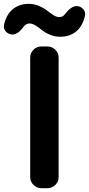

<svg xmlns="http://www.w3.org/2000/svg" viewBox="-66 -983 465 1003"><path d="M149.4 0Q126 0 108.9 -17.1Q91.8 -34.2 91.8 -57.6V-682.6Q91.8 -706.1 108.9 -723.1Q126 -740.2 149.4 -740.2H182.6Q206.1 -740.2 223.1 -723.1Q240.2 -706.1 240.2 -682.6V-57.6Q240.2 -34.2 223.1 -17.1Q206.1 0 182.6 0ZM248 -791Q220.7 -791 194.8 -801.8Q168.9 -812.5 153.3 -825.7Q137.7 -838.9 120.1 -849.6Q102.5 -860.4 88.9 -860.4Q70.3 -860.4 57.6 -843.8Q28.3 -802.7 -1 -802.7Q-2.9 -802.7 -3.9 -802.7Q-24.4 -804.7 -37.1 -820.3Q-45.9 -831.1 -45.9 -844.7Q-45.9 -849.6 -44.9 -854.5Q-32.2 -908.2 1.5 -935.5Q35.2 -962.9 84 -962.9Q112.3 -962.9 137.7 -952.1Q163.1 -941.4 178.7 -928.7Q194.3 -916 211.9 -904.8Q229.5 -893.6 243.2 -893.6Q262.7 -893.6 273.4 -909.2Q305.7 -951.2 334 -951.2Q335 -951.2 335.9 -951.2Q356.4 -950.2 369.1 -934.6Q378.9 -922.9 378.9 -910.2Q378.9 -905.3 377.9 -900.4Q365.2 -845.7 331.5 -818.4Q297.9 -791 248 -791Z"/></svg>

Font: Gen Jyuu Gothic Bold
Style: Bold
Weight: 700
Designer: [Source Han Sans]
Ryoko NISHIZUKA  (kana & ideographs); Paul D. Hunt (Latin, Greek & Cyrillic); Wenlong ZHANG  (bopomofo
Version: Version 1.002.20150607